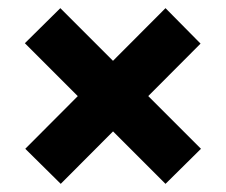

<svg xmlns="http://www.w3.org/2000/svg" viewBox="-20 -466 555 471"><path d="M386 -15 41 -360 128 -446 473 -101ZM129 -15 42 -101 386 -446 472 -359Z"/></svg>

Font: Ysabeau Infant Black
Style: Regular
Weight: 900
Designer: Christian Thalmann (Catharsis Fonts)
Version: Version 2.001;gftools[0.9.30]; featfreeze: ss01,ss02,lnum